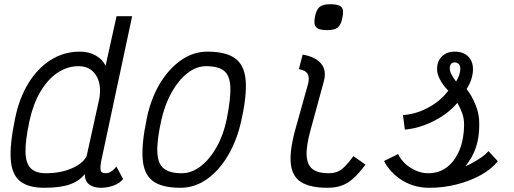

<svg xmlns="http://www.w3.org/2000/svg" viewBox="-20 -877 2440 911"><path d="M483 -55Q495 -55 508.5 -64Q522 -73 532 -87L564 -28Q551 -9 521 2.5Q491 14 460 14Q424 14 403.5 -1.5Q383 -17 382 -51Q358 -19 312.5 -2.5Q267 14 191 14Q114 14 75 -17.5Q36 -49 31 -120.5Q26 -192 51 -312Q70 -408 113.5 -480Q157 -552 220 -592Q283 -632 359 -632Q402 -632 434.5 -613.5Q467 -595 481 -565L533 -800H607L459 -107Q455 -84 457.5 -69.5Q460 -55 483 -55ZM197 -55Q267 -55 320 -78Q373 -101 391 -136L452 -413Q462 -480 434.5 -521.5Q407 -563 353 -563Q298 -563 251 -530.5Q204 -498 170.5 -440Q137 -382 120 -304Q100 -211 101 -156.5Q102 -102 126 -78.5Q150 -55 197 -55Z M836 14Q749 14 706 -17.5Q663 -49 657 -121Q651 -193 676 -313Q695 -407 737.5 -478.5Q780 -550 838.5 -591Q897 -632 964 -632Q1051 -632 1095 -600.5Q1139 -569 1145.5 -497.5Q1152 -426 1125 -305Q1105 -213 1062.5 -140.5Q1020 -68 962 -27Q904 14 836 14ZM842 -55Q889 -55 932 -88Q975 -121 1008 -179.5Q1041 -238 1056 -313Q1075 -409 1073 -463.5Q1071 -518 1043.5 -540.5Q1016 -563 958 -563Q912 -563 869.5 -530Q827 -497 794.5 -439Q762 -381 745 -305Q724 -210 726.5 -155Q729 -100 757 -77.5Q785 -55 842 -55Z M1533 14Q1454 14 1410.5 -12Q1367 -38 1360 -98.5Q1353 -159 1381 -262L1442 -480Q1449 -508 1440 -525.5Q1431 -543 1398 -549L1416 -618Q1475 -608 1502.5 -576.5Q1530 -545 1517 -493L1454 -262Q1432 -183 1435 -138Q1438 -93 1464 -74Q1490 -55 1538 -55Q1562 -55 1580 -62Q1598 -69 1616 -87Q1634 -105 1657 -136L1714 -96Q1684 -55 1656.5 -30.5Q1629 -6 1600 4Q1571 14 1533 14ZM1532 -734Q1492 -734 1479.5 -748.5Q1467 -763 1475 -801Q1482 -833 1497.5 -845Q1513 -857 1547 -857Q1588 -857 1600.5 -843Q1613 -829 1604 -791Q1598 -758 1582 -746Q1566 -734 1532 -734Z M2017 14Q1946 14 1889.5 -20.5Q1833 -55 1802 -113L1869 -146Q1889 -105 1929.5 -80Q1970 -55 2012 -55Q2065 -55 2103 -85.5Q2141 -116 2161.5 -168.5Q2182 -221 2182 -286Q2182 -316 2172.5 -341.5Q2163 -367 2150 -389Q2121 -354 2080 -327Q2039 -300 1993 -283Q1947 -266 1901 -262L1892 -331Q1954 -335 2013 -367Q2072 -399 2107 -447Q2082 -472 2067.5 -500Q2053 -528 2054 -548Q2053 -585 2076 -608.5Q2099 -632 2138 -632Q2178 -632 2201 -609.5Q2224 -587 2224 -550Q2225 -531 2217.5 -505Q2210 -479 2194 -455Q2220 -421 2237.5 -377Q2255 -333 2254 -285Q2254 -226 2238.5 -178.5Q2223 -131 2188 -88Q2207 -96 2227.5 -107.5Q2248 -119 2267 -132.5Q2286 -146 2298 -160L2342 -112Q2313 -75 2261.5 -46.5Q2210 -18 2147 -2Q2084 14 2017 14ZM2144 -490Q2155 -508 2159 -521.5Q2163 -535 2164 -546Q2165 -562 2158.5 -571Q2152 -580 2138 -581Q2127 -581 2120.5 -574Q2114 -567 2114 -554Q2114 -539 2122 -524Q2130 -509 2144 -490Z"/></svg>

Font: Victor Mono
Style: Italic
Weight: 400
Italic angle: -12°
Monospace: yes
Designer: Rune Bjørnerås
Version: Version 1.561;gftools[0.9.30]